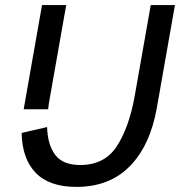

<svg xmlns="http://www.w3.org/2000/svg" viewBox="-20 -720 708 754"><path d="M65 -198 165 -221Q167 -151 197 -111.5Q227 -72 295 -72Q391 -72 439 -146Q487 -220 509 -343L572 -700H667L596 -297Q570 -149 490 -67.5Q410 14 280 14Q174 14 120.5 -41Q67 -96 65 -198ZM145 -700H240L177 -343Q171 -311 169 -291H73Z"/></svg>

Font: Cabin
Style: Italic
Weight: 400
Italic angle: -7°
Designer: Pablo Impallari
Foundry: Pablo Impallari. http://www.impallari.com Igino Marini. http://www.ikern.com
Version: Version 2.200